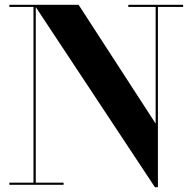

<svg xmlns="http://www.w3.org/2000/svg" viewBox="-20 -770 802 800"><path d="M19 -9H119.5V-741H19V-750H307.5L628.5 -255V-741H514.5V-750H743V-741H638V10H625.5L129 -740.5V-9H245V0H19Z"/></svg>

Font: Bodoni* 24pt
Style: Bold
Weight: 700
Version: Version 2.3